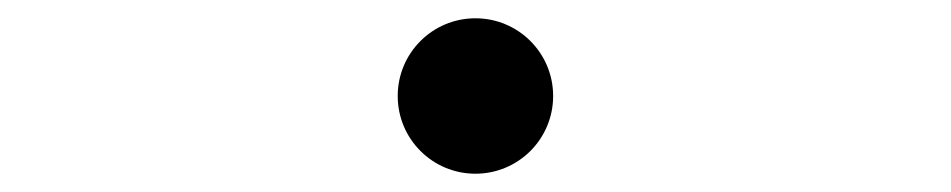

<svg xmlns="http://www.w3.org/2000/svg" viewBox="-20 -485 1040 210"><path d="M500 -465C453 -465 415 -427 415 -380C415 -333 453 -295 500 -295C547 -295 585 -333 585 -380C585 -427 547 -465 500 -465Z"/></svg>

Font: Noto Sans CJK SC Thin
Style: Regular
Weight: 100
Designer: Ryoko NISHIZUKA 西塚涼子 (kana, bopomofo & ideographs); Paul D. Hunt (Latin, Greek & Cyrillic); Sandoll Communications 산돌커뮤니
Foundry: Adobe
Version: Version 2.004;hotconv 1.0.118;makeotfexe 2.5.65603